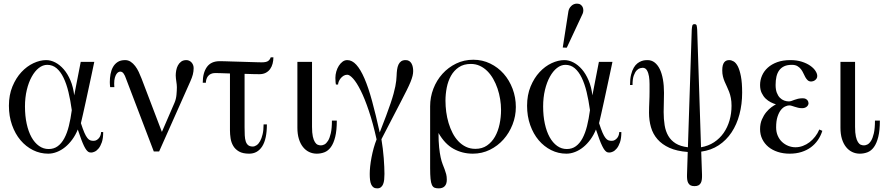

<svg xmlns="http://www.w3.org/2000/svg" viewBox="-20 -829 4878 1051"><path d="M544.9 -106H533.2Q533.2 -98.1 530.5 -89.6Q527.8 -81.1 522.5 -74.2Q517.1 -67.4 509.5 -62.7Q502 -58.1 492.2 -58.1Q482.4 -58.1 474.4 -60.8Q466.3 -63.5 458.3 -73.5Q450.2 -83.5 441.9 -102.5Q433.6 -121.6 422.9 -154.8Q427.2 -173.3 434.6 -205.3Q441.9 -237.3 450 -274.7Q458 -312 466.3 -350.3Q474.6 -388.7 481.2 -419.7Q487.8 -450.7 491.9 -470.5Q496.1 -490.2 496.1 -490.2H421.9L386.2 -307.1Q380.9 -353 365.5 -389.2Q350.1 -425.3 328.9 -449.7Q307.6 -474.1 282.7 -487.1Q257.8 -500 232.9 -500Q199.2 -500 163.1 -483.2Q127 -466.3 97.2 -434.3Q67.4 -402.3 48.1 -355.7Q28.8 -309.1 28.8 -250Q28.8 -192.9 45.9 -144.5Q63 -96.2 92.3 -61.5Q121.6 -26.9 160.6 -7.3Q199.7 12.2 244.1 12.2Q267.6 12.2 291.3 2.9Q314.9 -6.3 336.2 -23.4Q357.4 -40.5 375.5 -65.2Q393.6 -89.8 405.8 -120.1Q416.5 -87.9 424.8 -65.9Q433.1 -43.9 439.9 -30Q446.8 -16.1 452.4 -8.8Q458 -1.5 462.9 1.7Q467.8 4.9 472.2 5.4Q476.6 5.9 481 5.9Q487.3 5.9 498 1.2Q508.8 -3.4 519.3 -15.9Q529.8 -28.3 537.4 -50Q544.9 -71.8 544.9 -106ZM373 -226.1Q366.7 -178.2 356.9 -139.2Q347.2 -100.1 332 -72Q316.9 -43.9 295.9 -28.6Q274.9 -13.2 246.1 -13.2Q217.3 -13.2 193.4 -30.3Q169.4 -47.4 152.3 -78.1Q135.3 -108.9 126 -151.9Q116.7 -194.8 116.7 -246.1Q116.7 -294.9 126.7 -336.7Q136.7 -378.4 153.6 -408.9Q170.4 -439.5 192.4 -456.8Q214.4 -474.1 238.8 -474.1Q267.6 -474.1 289.6 -455.6Q311.5 -437 327.6 -403.8Q343.8 -370.6 354.7 -325.2Q365.7 -279.8 373 -226.1Z M1040 -456.1Q1040 -465.3 1036.9 -473.4Q1033.7 -481.4 1028.3 -487.3Q1022.9 -493.2 1015.6 -496.6Q1008.3 -500 1000 -500Q982.9 -500 971.7 -491.7Q960.4 -483.4 953.9 -470.9Q947.3 -458.5 944.6 -443.6Q941.9 -428.7 941.9 -416Q941.9 -408.7 942.9 -400.4Q943.8 -392.1 945.1 -383.5Q946.3 -375 947.3 -366.9Q948.2 -358.9 948.2 -352.1Q948.2 -333.5 946 -309.8Q943.8 -286.1 935.1 -266.1L866.2 -106.9L754.9 -398.9Q748 -417 739.5 -435.1Q731 -453.1 720 -467.5Q709 -481.9 695.3 -491Q681.6 -500 665 -500Q640.1 -500 624 -489.5Q607.9 -479 598.4 -461.9Q588.9 -444.8 585 -423.3Q581.1 -401.9 581.1 -379.9Q581.1 -375 581.5 -368.2Q582 -361.3 582.5 -356.9Q583 -352.5 583 -352.1H606Q606 -352.1 605.5 -358.4Q605 -364.7 605 -371.1Q605 -390.6 608.6 -403.3Q612.3 -416 617.4 -423.6Q622.6 -431.2 628.2 -434.1Q633.8 -437 638.2 -437Q649.4 -437 657 -425.8Q664.6 -414.6 668.9 -400.9L821.8 0H851.1L1022 -383.8Q1031.2 -404.3 1035.6 -421.1Q1040 -438 1040 -456.1Z M1476.6 -515.1H1461.9Q1458 -502.9 1448 -495.4Q1438 -487.8 1412.6 -487.8Q1405.3 -487.8 1387.5 -488.3Q1369.6 -488.8 1346.7 -489.5Q1323.7 -490.2 1298.1 -491Q1272.5 -491.7 1249.5 -492.4Q1226.6 -493.2 1208.5 -493.7Q1190.4 -494.1 1182.6 -494.1Q1135.3 -494.1 1112.5 -462.2Q1089.8 -430.2 1089.8 -376H1106.9Q1106.9 -384.8 1109.6 -394.3Q1112.3 -403.8 1118.2 -411.6Q1124 -419.4 1134 -424.3Q1144 -429.2 1158.7 -429.2Q1166.5 -429.2 1188.2 -428.5Q1210 -427.7 1238.8 -426.8V-115.2Q1238.8 -94.2 1242.2 -71.8Q1245.6 -49.3 1256.6 -30.5Q1267.6 -11.7 1288.3 0.2Q1309.1 12.2 1343.8 12.2Q1389.6 12.2 1415.3 -27.8Q1440.9 -67.9 1440.9 -147.9H1422.9Q1422.9 -116.7 1417.5 -94Q1412.1 -71.3 1403.8 -56.4Q1395.5 -41.5 1384.8 -34.2Q1374 -26.9 1363.8 -26.9Q1347.7 -26.9 1338.6 -34.2Q1329.6 -41.5 1325.2 -54.9Q1320.8 -68.4 1319.8 -87.9Q1318.8 -107.4 1318.8 -131.8V-424.8Q1346.7 -423.8 1368.7 -423.3Q1390.6 -422.9 1399.9 -422.9Q1420.4 -422.9 1435.1 -430.7Q1449.7 -438.5 1458.7 -451.2Q1467.8 -463.9 1472.2 -480.7Q1476.6 -497.6 1476.6 -515.1Z M1823.7 -168.9H1796.9Q1796.9 -126 1790.8 -99.4Q1784.7 -72.8 1775.4 -58.1Q1766.1 -43.5 1755.9 -38.3Q1745.6 -33.2 1736.8 -33.2Q1728 -33.2 1719.5 -36.6Q1710.9 -40 1703.9 -51Q1696.8 -62 1692.4 -81.8Q1688 -101.6 1688 -134.8V-490.2H1607.9V-129.9Q1607.9 -95.2 1616 -68.8Q1624 -42.5 1638.4 -24.4Q1652.8 -6.3 1672.1 2.9Q1691.4 12.2 1713.9 12.2Q1736.3 12.2 1756.3 4.4Q1776.4 -3.4 1791.3 -23.9Q1806.2 -44.4 1814.9 -79.6Q1823.7 -114.7 1823.7 -168.9Z M2241.7 -439.9Q2241.7 -451.7 2239.5 -462.4Q2237.3 -473.1 2232.4 -481.7Q2227.5 -490.2 2219.7 -495.1Q2211.9 -500 2200.7 -500Q2185.1 -500 2175.8 -493.4Q2166.5 -486.8 2161.1 -475.1Q2155.8 -463.4 2153.6 -447.5Q2151.4 -431.6 2150.9 -413.1Q2150.4 -400.4 2148.9 -387Q2147.5 -373.5 2144 -356.2Q2140.6 -338.9 2134.5 -316.4Q2128.4 -293.9 2118.2 -263.7Q2107.9 -233.4 2093.3 -194.1Q2078.6 -154.8 2058.6 -104Q2037.1 -201.2 2016.8 -275.4Q1996.6 -349.6 1975.1 -399.4Q1953.6 -449.2 1930.4 -474.6Q1907.2 -500 1880.9 -500Q1866.7 -500 1855 -491.2Q1843.3 -482.4 1834.5 -468.5Q1825.7 -454.6 1820.8 -437.3Q1815.9 -419.9 1815.9 -402.8Q1815.9 -388.7 1816.9 -378.7Q1817.9 -368.7 1818.8 -366.2H1830.6Q1830.6 -373 1834.2 -382.3Q1837.9 -391.6 1844.5 -399.9Q1851.1 -408.2 1860.4 -414.1Q1869.6 -419.9 1880.9 -419.9Q1894 -419.9 1913.3 -398.4Q1932.6 -377 1954.6 -333Q1976.6 -289.1 1999 -222.4Q2021.5 -155.8 2041.5 -65.9Q2032.7 -43.9 2025.6 -18.6Q2018.6 6.8 2013.7 32.5Q2008.8 58.1 2006.3 81.5Q2003.9 105 2003.9 123Q2003.9 141.1 2005.6 155.8Q2007.3 170.4 2012 180.7Q2016.6 190.9 2024.4 196.5Q2032.2 202.1 2044.9 202.1Q2057.1 202.1 2064.9 196Q2072.8 189.9 2077.1 179.2Q2081.5 168.5 2083 154.1Q2084.5 139.6 2084.5 123Q2084.5 106.4 2083.5 84.2Q2082.5 62 2080.6 36.6Q2078.6 11.2 2075.4 -15.4Q2072.3 -42 2067.9 -66.9Q2102.1 -133.3 2128.2 -183.3Q2154.3 -233.4 2173.6 -270.8Q2192.9 -308.1 2206.1 -334.5Q2219.2 -360.8 2227.1 -380.1Q2234.9 -399.4 2238.3 -413.6Q2241.7 -427.7 2241.7 -439.9Z M2803.7 -243.2Q2803.7 -295.9 2785.9 -343Q2768.1 -390.1 2737.1 -425.3Q2706.1 -460.4 2663.3 -481.2Q2620.6 -502 2570.8 -502Q2520 -502 2476.8 -481Q2433.6 -460 2401.9 -424.8Q2370.1 -389.6 2352.3 -343.5Q2334.5 -297.4 2334.5 -247.1V90.8Q2334.5 127.4 2336.7 149.4Q2338.9 171.4 2344.2 183.1Q2349.6 194.8 2358.6 198.5Q2367.7 202.1 2381.3 202.1Q2403.3 202.1 2414.6 189.9Q2425.8 177.7 2425.8 154.8Q2425.8 137.2 2422.4 124.3Q2418.9 111.3 2414.1 98.4Q2409.2 85.4 2403.1 70.1Q2397 54.7 2392.1 32.2Q2387.2 9.8 2383.8 -22.5Q2380.4 -54.7 2380.4 -101.1Q2414.6 -41 2462.6 -14.4Q2510.7 12.2 2568.4 12.2Q2618.2 12.2 2661.4 -9Q2704.6 -30.3 2736.1 -65.7Q2767.6 -101.1 2785.6 -147.2Q2803.7 -193.4 2803.7 -243.2ZM2722.7 -227.1Q2722.7 -187.5 2714.6 -149.2Q2706.5 -110.8 2689.5 -80.8Q2672.4 -50.8 2645.8 -32.5Q2619.1 -14.2 2582.5 -14.2Q2553.7 -14.2 2530.5 -25.4Q2507.3 -36.6 2489 -55.9Q2470.7 -75.2 2457.5 -100.8Q2444.3 -126.5 2435.5 -155.8Q2426.8 -185.1 2422.6 -216.3Q2418.5 -247.6 2418.5 -277.8Q2418.5 -313.5 2425.5 -349.4Q2432.6 -385.3 2448.7 -414.1Q2464.8 -442.9 2491.5 -460.9Q2518.1 -479 2557.6 -479Q2584 -479 2606.7 -468.5Q2629.4 -458 2647.7 -439.7Q2666 -421.4 2679.9 -397Q2693.8 -372.6 2703.4 -344.5Q2712.9 -316.4 2717.8 -286.4Q2722.7 -256.3 2722.7 -227.1Z M3381.3 -106H3369.6Q3369.6 -98.1 3366.9 -89.6Q3364.3 -81.1 3358.9 -74.2Q3353.5 -67.4 3345.9 -62.7Q3338.4 -58.1 3328.6 -58.1Q3318.8 -58.1 3310.8 -60.8Q3302.7 -63.5 3294.7 -73.5Q3286.6 -83.5 3278.3 -102.5Q3270 -121.6 3259.3 -154.8Q3263.7 -173.3 3271 -205.3Q3278.3 -237.3 3286.4 -274.7Q3294.4 -312 3302.7 -350.3Q3311 -388.7 3317.6 -419.7Q3324.2 -450.7 3328.4 -470.5Q3332.5 -490.2 3332.5 -490.2H3258.3L3222.7 -307.1Q3217.3 -353 3201.9 -389.2Q3186.5 -425.3 3165.3 -449.7Q3144 -474.1 3119.1 -487.1Q3094.2 -500 3069.3 -500Q3035.6 -500 2999.5 -483.2Q2963.4 -466.3 2933.6 -434.3Q2903.8 -402.3 2884.5 -355.7Q2865.2 -309.1 2865.2 -250Q2865.2 -192.9 2882.3 -144.5Q2899.4 -96.2 2928.7 -61.5Q2958 -26.9 2997.1 -7.3Q3036.1 12.2 3080.6 12.2Q3104 12.2 3127.7 2.9Q3151.4 -6.3 3172.6 -23.4Q3193.8 -40.5 3211.9 -65.2Q3230 -89.8 3242.2 -120.1Q3252.9 -87.9 3261.2 -65.9Q3269.5 -43.9 3276.4 -30Q3283.2 -16.1 3288.8 -8.8Q3294.4 -1.5 3299.3 1.7Q3304.2 4.9 3308.6 5.4Q3313 5.9 3317.4 5.9Q3323.7 5.9 3334.5 1.2Q3345.2 -3.4 3355.7 -15.9Q3366.2 -28.3 3373.8 -50Q3381.3 -71.8 3381.3 -106ZM3209.5 -226.1Q3203.1 -178.2 3193.4 -139.2Q3183.6 -100.1 3168.5 -72Q3153.3 -43.9 3132.3 -28.6Q3111.3 -13.2 3082.5 -13.2Q3053.7 -13.2 3029.8 -30.3Q3005.9 -47.4 2988.8 -78.1Q2971.7 -108.9 2962.4 -151.9Q2953.1 -194.8 2953.1 -246.1Q2953.1 -294.9 2963.1 -336.7Q2973.1 -378.4 2990 -408.9Q3006.8 -439.5 3028.8 -456.8Q3050.8 -474.1 3075.2 -474.1Q3104 -474.1 3126 -455.6Q3147.9 -437 3164.1 -403.8Q3180.2 -370.6 3191.2 -325.2Q3202.1 -279.8 3209.5 -226.1ZM3169.4 -753.9Q3172.9 -762.2 3173.1 -771.7Q3173.3 -781.2 3169.7 -789.6Q3166 -797.9 3158.2 -803.5Q3150.4 -809.1 3138.2 -809.1Q3120.1 -809.1 3106.9 -796.1Q3093.8 -783.2 3091.3 -766.1L3060.5 -568.8L3082.5 -567.9Z M4042.5 -321.8Q4042.5 -377 4035.6 -411.9Q4028.8 -446.8 4018.6 -466.3Q4008.3 -485.8 3995.8 -492.9Q3983.4 -500 3971.7 -500Q3963.4 -500 3956.5 -497.3Q3949.7 -494.6 3944.6 -488.3Q3939.5 -481.9 3936.5 -471.2Q3933.6 -460.4 3933.6 -443.8Q3933.6 -425.3 3937.3 -410.4Q3940.9 -395.5 3946.8 -381.8Q3952.6 -368.2 3959 -355Q3965.3 -341.8 3971.2 -326.4Q3977.1 -311 3980.7 -292.5Q3984.4 -273.9 3984.4 -250Q3984.4 -208 3973.4 -169.9Q3962.4 -131.8 3941.2 -101.3Q3919.9 -70.8 3888.7 -50.3Q3857.4 -29.8 3817.4 -22.9L3796.4 -666Q3795.4 -681.2 3793.5 -689Q3791.5 -696.8 3781.7 -696.8Q3772 -696.8 3769.8 -689Q3767.6 -681.2 3766.6 -666L3745.6 -22.9Q3704.6 -27.8 3678.7 -43.9Q3652.8 -60.1 3638.2 -85.2Q3623.5 -110.4 3618.2 -143.6Q3612.8 -176.8 3612.8 -215.8Q3612.8 -243.7 3613.8 -268.3Q3614.7 -293 3614.7 -320.8Q3614.7 -360.8 3608.9 -394Q3603 -427.2 3591.6 -450.7Q3580.1 -474.1 3563.2 -487.1Q3546.4 -500 3524.4 -500Q3519.5 -500 3510.7 -499.3Q3502 -498.5 3491.2 -494.6Q3480.5 -490.7 3469.5 -482.4Q3458.5 -474.1 3449.5 -459Q3440.4 -443.8 3434.6 -420.7Q3428.7 -397.5 3428.7 -363.8H3442.4Q3442.4 -397.5 3449.5 -416.3Q3456.5 -435.1 3465.8 -444.3Q3475.1 -453.6 3484.4 -455.8Q3493.7 -458 3497.6 -458Q3513.2 -458 3521.2 -444.3Q3529.3 -430.7 3532.5 -410.9Q3535.6 -391.1 3535.6 -368.7Q3535.6 -346.2 3535.6 -329.1Q3535.6 -312.5 3535.2 -298.3Q3534.7 -284.2 3534.2 -270.5Q3533.7 -256.8 3533.2 -242.7Q3532.7 -228.5 3532.7 -211.9Q3532.7 -169.4 3543.5 -132.3Q3554.2 -95.2 3579.1 -66.7Q3604 -38.1 3644.5 -19.8Q3685.1 -1.5 3744.6 2.9L3740.7 127Q3740.2 140.6 3741.5 152.1Q3742.7 163.6 3747.1 172.1Q3751.5 180.7 3759.5 185.3Q3767.6 189.9 3781.7 189.9Q3795.4 189.9 3803.7 185.3Q3812 180.7 3816.4 172.1Q3820.8 163.6 3822 152.1Q3823.2 140.6 3822.8 127L3818.4 1Q3872.6 -6.3 3914.3 -33.9Q3956.1 -61.5 3984.6 -104.5Q4013.2 -147.5 4027.8 -203.1Q4042.5 -258.8 4042.5 -321.8Z M4481.4 -112.8 4464.8 -120.1Q4456.1 -99.1 4442.1 -81.3Q4428.2 -63.5 4411.4 -50.5Q4394.5 -37.6 4374.8 -30.3Q4355 -22.9 4334.5 -22.9Q4314 -22.9 4294.9 -30.5Q4275.9 -38.1 4261 -52Q4246.1 -65.9 4237.3 -86.2Q4228.5 -106.4 4228.5 -131.8Q4228.5 -167 4236.1 -190.2Q4243.7 -213.4 4254.6 -227.1Q4265.6 -240.7 4278.1 -246.3Q4290.5 -252 4299.8 -252Q4307.1 -252 4314.7 -249.5Q4322.3 -247.1 4330.6 -244.4Q4338.9 -241.7 4348.6 -239.3Q4358.4 -236.8 4370.6 -236.8Q4379.9 -236.8 4386.5 -239.5Q4393.1 -242.2 4397.5 -246.3Q4401.9 -250.5 4403.8 -255.1Q4405.8 -259.8 4405.8 -264.2Q4405.8 -268.1 4404.1 -272.7Q4402.3 -277.3 4398.7 -281.5Q4395 -285.6 4389.2 -288.3Q4383.3 -291 4374.5 -291Q4358.9 -291 4348.1 -288.3Q4337.4 -285.6 4328.9 -282.5Q4320.3 -279.3 4313 -276.6Q4305.7 -273.9 4297.9 -273.9Q4285.2 -273.9 4272.5 -278.6Q4259.8 -283.2 4249.3 -293.7Q4238.8 -304.2 4232.2 -321.5Q4225.6 -338.9 4225.6 -363.8Q4225.6 -389.2 4230.2 -409.4Q4234.9 -429.7 4245.4 -444.1Q4255.9 -458.5 4272.7 -466.3Q4289.6 -474.1 4314.5 -474.1Q4333 -474.1 4344.7 -467.3Q4356.4 -460.4 4364.3 -450.4Q4372.1 -440.4 4377.4 -428.5Q4382.8 -416.5 4388.4 -406.5Q4394 -396.5 4401.4 -389.6Q4408.7 -382.8 4420.9 -382.8Q4424.8 -382.8 4430.4 -384.5Q4436 -386.2 4441.2 -389.9Q4446.3 -393.6 4450 -399.4Q4453.6 -405.3 4453.6 -413.1Q4453.6 -425.8 4443.8 -440.9Q4434.1 -456.1 4415.3 -469.2Q4396.5 -482.4 4369.1 -491.2Q4341.8 -500 4306.6 -500Q4265.6 -500 4234.6 -488.8Q4203.6 -477.5 4182.9 -458.7Q4162.1 -439.9 4151.4 -415.3Q4140.6 -390.6 4140.6 -363.8Q4140.6 -338.4 4149.4 -320.1Q4158.2 -301.8 4171.1 -289.3Q4184.1 -276.9 4199.2 -269.3Q4214.4 -261.7 4227.5 -257.8Q4218.3 -253.4 4203.4 -242.7Q4188.5 -231.9 4174.6 -215.1Q4160.6 -198.2 4150.6 -175Q4140.6 -151.9 4140.6 -122.1Q4140.6 -92.3 4152.6 -67.6Q4164.6 -43 4186 -25.1Q4207.5 -7.3 4237.3 2.4Q4267.1 12.2 4302.7 12.2Q4338.4 12.2 4367.4 2.9Q4396.5 -6.3 4418.7 -22.7Q4440.9 -39.1 4456.8 -62Q4472.7 -85 4481.4 -112.8Z M4796.4 -168.9H4769.5Q4769.5 -126 4763.4 -99.4Q4757.3 -72.8 4748 -58.1Q4738.8 -43.5 4728.5 -38.3Q4718.3 -33.2 4709.5 -33.2Q4700.7 -33.2 4692.1 -36.6Q4683.6 -40 4676.5 -51Q4669.4 -62 4665 -81.8Q4660.6 -101.6 4660.6 -134.8V-490.2H4580.6V-129.9Q4580.6 -95.2 4588.6 -68.8Q4596.7 -42.5 4611.1 -24.4Q4625.5 -6.3 4644.8 2.9Q4664.1 12.2 4686.5 12.2Q4709 12.2 4729 4.4Q4749 -3.4 4763.9 -23.9Q4778.8 -44.4 4787.6 -79.6Q4796.4 -114.7 4796.4 -168.9Z"/></svg>

Font: Galatia SIL
Style: Regular
Weight: 400
Designer: Development by SIL's NRSI team
Version: Version 2.1